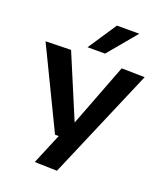

<svg xmlns="http://www.w3.org/2000/svg" viewBox="-176 -902 1035 1226"><g transform="rotate(20 341.0 -289.0)"><path d="M208 208 295 0H270L9 -540L181 -544L361 -116L525 -544L682 -541L360 212ZM274 -596 403 -790H555L393 -596Z"/></g></svg>

Font: Georama Extended SemiBold
Style: Regular
Weight: 600
Width: 7
Designer: Jean-Baptiste Levee
Foundry: Production Type
Version: Version 1.000